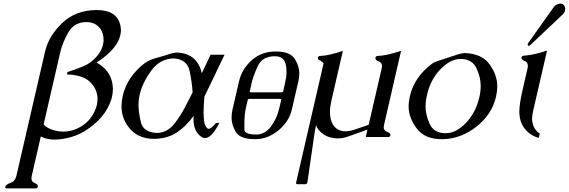

<svg xmlns="http://www.w3.org/2000/svg" viewBox="-20 -762 3164 1068"><path d="M449.2 -31.7Q388.7 4.9 308.1 13.2Q294.9 14.6 283.7 14.6Q238.8 14.6 207 -2.9L156.7 215.8Q155.3 223.1 154.8 229.5Q154.8 248.5 171.4 255.4Q192.9 264.2 190.4 275.9Q188 286.1 178.2 286.1H17.6Q9.3 286.1 9.3 279.3Q9.3 277.8 9.8 275.9Q12.7 264.2 38.1 255.4Q64 246.6 71.3 215.8L231 -476.6Q251 -562.5 327.6 -635.3Q402.8 -706.1 518.1 -706.1H522.9Q634.3 -704.1 650.4 -616.2Q652.3 -606 652.8 -595.2Q652.8 -580.6 648.9 -564.9Q634.3 -502 555.2 -440.9Q542.5 -430.7 517.1 -414.1Q579.6 -378.9 598.1 -324.2Q607.9 -296.4 607.9 -266.6Q607.9 -245.1 603 -223.6Q600.6 -213.9 599.1 -209Q565.4 -103 449.2 -31.7ZM222.7 -69.8Q244.1 -45.9 286.6 -35.6Q310.1 -29.8 332.5 -29.8Q372.6 -29.8 410.2 -47.4Q466.8 -73.7 496.1 -123.5Q512.2 -150.9 518.6 -177.2Q522.5 -195.3 522.5 -211.4Q522.5 -216.8 522 -222.7Q518.1 -271.5 477.1 -309.6Q436 -345.7 353 -347.7L355.5 -361.3Q390.1 -371.6 439.5 -391.6Q487.3 -410.6 520 -450.2Q545.4 -480.5 553.2 -514.2Q555.2 -523.4 556.2 -533.2Q556.2 -536.1 556.2 -539.6Q556.2 -576.7 538.1 -602.1Q510.7 -639.2 460.9 -639.2Q393.1 -639.2 360.4 -582.3Q327.6 -525.4 315.4 -472.2Z M965.3 -469.7Q1077.6 -464.4 1102.5 -354.5Q1114.7 -380.4 1127 -406Q1139.2 -431.6 1151.4 -457.5H1229L1117.2 -224.6Q1115.7 -210.4 1114 -182.1Q1112.3 -153.8 1112.3 -138.2Q1112.3 -115.7 1115.5 -88.1Q1118.7 -60.5 1133.3 -48.3Q1136.7 -45.4 1140.1 -45.4Q1154.8 -45.4 1181.2 -77.6L1200.2 -78.6Q1157.7 5.9 1120.6 5.9Q1108.9 5.9 1098.6 -2Q1056.2 -31.7 1056.2 -101.1Q1056.2 -108.9 1056.6 -117.2Q1016.1 -60.5 964.8 -25.9Q914.1 7.8 843.3 10.3H836.4Q742.2 10.3 692.4 -58.6Q655.8 -108.9 655.8 -171.4Q655.8 -198.7 662.6 -228.5Q687.5 -335.4 783.7 -409.7Q810.1 -429.2 851.3 -440.2Q892.6 -451.2 922.9 -461.4Q946.3 -469.7 965.3 -469.7ZM1051.3 -247.6Q1048.3 -305.2 1034.4 -368.4Q1020.5 -431.6 948.2 -437Q871.1 -437 821.5 -369.1Q772 -301.3 757.3 -236.8Q750.5 -207.5 750.5 -176.3Q750.5 -139.6 763.4 -83Q776.4 -26.4 851.6 -22.5Q912.1 -22.5 955.1 -80.1Q984.9 -120.1 1007.1 -162.1Q1029.3 -204.1 1051.3 -247.6Z M1554.7 -252 1565.9 -301.3Q1573.7 -335 1573.7 -363.3Q1573.7 -386.2 1568.8 -405.8Q1558.6 -449.2 1508.8 -449.2H1506.8Q1438 -448.2 1413.3 -393.3Q1388.7 -338.4 1379.9 -301.3L1368.7 -251Q1371.1 -248.5 1376.5 -248.5H1543.9Q1550.3 -248.5 1554.7 -252ZM1358.9 -209.5 1347.7 -161.6Q1339.4 -125 1339.4 -71.3Q1339.4 -69.8 1339.4 -41.7Q1339.4 -13.7 1406.2 -13.7Q1452.6 -13.7 1486.3 -57.1Q1520 -100.6 1533.7 -161.6L1544.9 -208.5Q1542.5 -211.9 1535.2 -211.9H1367.7Q1362.3 -211.9 1358.9 -209.5ZM1513.2 -475.6Q1593.3 -475.6 1619.1 -435.1Q1645 -394.5 1645 -353.5Q1645 -332.5 1639.6 -309.6L1603.5 -153.3Q1587.9 -85 1528.3 -36.4Q1468.8 12.2 1400.4 12.2Q1314.9 12.2 1291.5 -28.1Q1268.1 -68.4 1268.1 -107.4Q1268.1 -128.9 1273.4 -153.3L1309.6 -309.6Q1325.2 -377.9 1380.1 -426.8Q1435.1 -475.6 1513.2 -475.6Z M2103 -381.3Q2104.5 -388.7 2105 -394.5Q2105 -413.6 2085.4 -421.1Q2065.9 -428.7 2068.4 -440.9Q2070.8 -450.7 2080.6 -450.7Q2105 -451.7 2137.2 -458.5Q2169.9 -465.8 2210.9 -479L2116.2 -67.4Q2114.7 -60.1 2114.3 -54.2Q2114.3 -35.2 2134.3 -28.3Q2154.3 -21.5 2151.9 -9.8Q2149.4 0 2139.6 0H2014.6L2023.9 -41L1917 -2.9Q1886.7 7.8 1857.4 7.8Q1850.1 7.8 1843.3 6.8Q1808.6 3.4 1785.2 -11.2Q1747.6 -35.2 1738.3 -65.9Q1731.9 -38.6 1728 -10.3L1689.9 252.4L1689.5 253.4Q1687.5 262.7 1677.7 262.7H1634.3Q1627 262.7 1627 256.3Q1627 254.9 1627.4 252.4L1779.8 -409.2Q1771.5 -420.9 1758.8 -426.5Q1746.1 -432.1 1748 -440.9Q1750.5 -450.7 1760.3 -450.7Q1786.6 -451.7 1817.9 -459Q1835.4 -462.9 1852.3 -468Q1869.1 -473.1 1887.2 -479L1823.2 -201.2Q1815.4 -166.5 1815.4 -138.2Q1815.4 -98.1 1831.1 -70.8Q1854 -31.7 1901.4 -31.7Q1925.8 -31.7 1955.6 -42L2030.8 -67.9Z M2739.3 -224.1Q2716.8 -126.5 2631.6 -58.6Q2546.4 9.3 2444.3 12.2H2436.5Q2342.8 12.2 2297.9 -47.6Q2252.9 -107.4 2252.9 -169.9Q2252.9 -196.3 2259.8 -225.6V-227.1Q2285.2 -334 2381.8 -406.7Q2393.1 -415.5 2412.8 -421.9Q2432.6 -428.2 2463.9 -438.7Q2495.1 -449.2 2522.5 -458Q2549.8 -466.8 2565.4 -466.8H2566.9Q2661.1 -462.9 2703.6 -403.6Q2746.1 -344.2 2746.1 -281.7Q2746.1 -255.4 2739.7 -227.1ZM2543 -434.1Q2485.8 -434.1 2430.4 -377.2Q2375 -320.3 2355.5 -234.9Q2347.2 -199.7 2347.2 -168.5Q2347.2 -123.5 2369.6 -73.7Q2392.1 -23.9 2452.6 -21H2459.5Q2516.1 -21 2571 -77.6Q2626 -134.3 2646 -219.7Q2653.8 -252.9 2653.8 -282.2Q2653.8 -284.2 2653.8 -285.6Q2653.8 -330.6 2631.3 -380.6Q2608.9 -430.7 2548.8 -434.1Z M2929.2 -510.7Q2927.2 -509.3 2926.8 -508.8Q2918 -504.9 2915.5 -511.7Q2914.6 -515.1 2916 -519.5L3058.6 -720.2Q3065.4 -731 3075.7 -735.8Q3088.9 -742.2 3098.1 -742.2Q3115.2 -742.2 3122.1 -722.7Q3124 -716.3 3124 -710.4Q3124 -706.5 3123 -703.1Q3120.6 -691.9 3110.4 -682.1ZM2946.8 -150.4Q2939.5 -119.1 2939.5 -100.6Q2939.5 -97.2 2939.9 -94.7Q2943.4 -44.9 2982.4 -18.6L2977.1 4.9Q2927.2 -7.3 2894 -52.7Q2871.1 -85 2869.1 -130.4Q2869.1 -134.8 2868.7 -139.2Q2868.7 -184.6 2888.7 -270L2914.6 -382.3Q2916.5 -390.1 2916 -396.5Q2916 -415.5 2899.9 -421.9Q2878.4 -430.7 2880.9 -441.9Q2883.3 -452.1 2893.1 -452.1Q2924.8 -454.1 2957 -461.9Q2989.7 -469.7 3022.9 -480.5Z"/></svg>

Font: Caudex
Style: Italic
Weight: 400
Italic angle: -13°
Version: Version 1.04